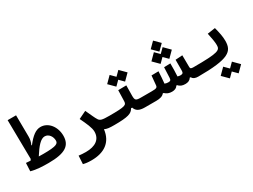

<svg xmlns="http://www.w3.org/2000/svg" viewBox="-63 -1391 3057 2324"><g transform="rotate(-30 1465.0 -228.5)"><path d="M247.1 3.9C482.9 3.9 566.4 -59.6 566.4 -193.8C566.4 -320.3 484.9 -423.8 377.4 -423.8C312.5 -423.8 252.4 -378.4 178.7 -283.2L172.4 -287.6C189.5 -321.8 196.8 -355 196.3 -397.5L193.4 -693.4H75.7L83 -147.5C79.6 -141.6 75.7 -135.7 71.8 -129.9C51.3 -131.3 30.3 -132.8 8.8 -134.3L3.4 -20.5C79.6 1 165 3.9 247.1 3.9ZM182.6 -124.5C252.9 -235.4 309.6 -299.8 364.7 -299.8C421.9 -299.8 458.5 -243.2 458.5 -188.5C458.5 -145.5 432.6 -123.5 248.5 -123.5C226.1 -123.5 204.1 -124 182.6 -124.5Z M1030.8 -15.6C1063.5 1 1100.1 3.9 1166 3.9C1189.5 3.9 1208.5 -16.1 1208.5 -67.9C1208.5 -108.4 1196.8 -123.5 1171.9 -123.5C1066.4 -123.5 1043 -130.9 1023.4 -160.6C1001.5 -194.3 987.3 -232.4 945.3 -321.3L837.9 -269.5C881.8 -177.7 917 -103 917 -48.8C917 60.5 835.4 114.3 704.6 114.3C660.6 114.3 642.1 111.8 605 107.9L598.6 223.1C634.3 231.9 662.1 235.8 714.4 235.8C887.7 235.8 1010.3 158.7 1030.8 -15.6Z M1166 3.9C1357.9 3.9 1411.1 -15.1 1441.4 -71.3H1457C1473.6 -21.5 1510.3 3.9 1593.3 3.9H1752C1775.4 3.9 1794.4 -16.1 1794.4 -67.9C1794.4 -104.5 1782.7 -123.5 1757.8 -123.5H1610.4C1539.6 -123.5 1528.3 -132.8 1528.3 -195.8L1530.3 -340.3L1416.5 -338.4L1412.1 -189C1410.6 -134.8 1394 -123.5 1171.9 -123.5ZM1540.5 -386.7 1622.1 -468.3 1540.5 -550.3 1479.5 -489.3 1418.5 -550.3 1336.9 -468.3 1418.5 -386.7 1479.5 -447.8Z M1973.6 3.9C2008.8 3.9 2040 -8.3 2051.8 -34.7H2064C2085.4 -9.3 2114.3 3.9 2159.2 3.9C2195.3 3.9 2225.6 -7.8 2241.2 -36.6H2252.4C2270.5 -6.8 2297.9 3.9 2337.9 3.9C2361.3 3.9 2380.4 -16.1 2380.4 -67.9C2380.4 -104.5 2368.7 -123.5 2343.8 -123.5C2306.6 -123.5 2300.8 -130.4 2300.8 -156.2C2300.8 -205.1 2300.8 -253.9 2299.3 -316.4L2201.7 -310.1C2201.2 -251 2201.2 -204.1 2201.2 -163.6C2201.2 -128.9 2192.4 -117.2 2160.6 -117.2C2147 -117.2 2133.8 -119.6 2120.6 -124C2124.5 -177.7 2125 -241.7 2125 -303.7L2036.1 -301.3C2034.2 -248.5 2032.7 -197.8 2029.8 -156.7C2027.8 -123.5 2017.1 -117.2 1988.8 -117.2C1973.6 -117.2 1958 -120.1 1940.9 -127C1946.8 -181.2 1950.2 -236.3 1953.1 -293L1854.5 -291.5C1850.6 -242.2 1846.7 -196.3 1842.3 -159.7C1838.9 -129.9 1825.2 -123.5 1757.8 -123.5L1752 3.9C1804.7 3.9 1844.2 -7.8 1863.3 -34.7H1874.5C1903.8 -7.8 1932.6 3.9 1973.6 3.9ZM2142.1 -357.4 2223.6 -439 2142.1 -521 2081.1 -460 2020 -521 1938.5 -439 2020 -357.4 2081.1 -418.5ZM2081.5 -493.2 2158.7 -570.3 2081.5 -647.5 2004.4 -570.3Z M2337.9 3.9C2768.1 3.9 2838.4 -60.5 2838.4 -208.5C2838.4 -267.6 2826.2 -326.2 2805.7 -404.3L2696.8 -388.2C2712.9 -314 2723.1 -256.8 2723.1 -214.4C2723.1 -143.1 2693.4 -123.5 2343.8 -123.5C2329.1 -123.5 2314.5 -111.8 2314.5 -66.4C2314.5 -16.1 2321.3 3.9 2337.9 3.9ZM2780.8 213.9 2862.3 132.3 2780.8 50.3 2719.7 111.3 2658.7 50.3 2577.1 132.3 2658.7 213.9 2719.7 152.8Z"/></g></svg>

Font: Cascadia Mono SemiBold
Style: Regular
Weight: 600
Monospace: yes
Designer: Aaron Bell
Foundry: Saja Typeworks
Version: Version 2404.023